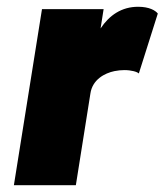

<svg xmlns="http://www.w3.org/2000/svg" viewBox="-20 -547 486 567"><path d="M388 -527C339 -527 303 -502 277 -463L286 -520H104L21 0H204L247 -271C253 -312 289 -331 318 -337C328 -339 338 -340 347 -340C368 -340 385 -335 390 -330L446 -507C439 -516 421 -527 388 -527Z"/></svg>

Font: Arthouse Owned Black
Style: Italic
Weight: 900
Italic angle: -10°
Designer: Jeremy Tribby
Foundry: Tribby Type
Version: Version 1.000;PS 001.000;hotconv 1.0.88;makeotf.lib2.5.64775